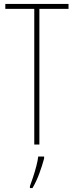

<svg xmlns="http://www.w3.org/2000/svg" viewBox="-20 -734 376 975"><path d="M180 0H154V-689H7V-714H328V-689H180ZM204 71Q195 105 180 146Q165 187 145 221H132V211Q139 193 148 165.5Q157 138 164.5 109.5Q172 81 174 61H204Z"/></svg>

Font: Noto Sans Gujarati ExtraCondensed Thin
Style: Regular
Weight: 100
Width: 2
Designer: Jelle Bosma - Monotype Design Team, Universal Thirst
Foundry: Monotype Imaging Inc.
Version: Version 2.106; ttfautohint (v1.8.4.7-5d5b)